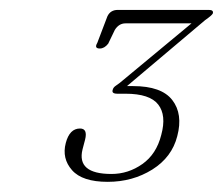

<svg xmlns="http://www.w3.org/2000/svg" viewBox="-20 -720 439 378"><path d="M329 -452Q318.5 -410.5 279.8 -386.2Q241 -362 192 -362Q142 -362 121.8 -385Q101.5 -408 109.5 -438.5Q117 -467 137.5 -467Q153 -467 147.5 -445L142.5 -426Q130.5 -377.5 199.5 -377.5Q232.5 -377.5 260.2 -397Q288 -416.5 297.5 -454.5Q308 -493 291.5 -514.2Q275 -535.5 227 -535.5H211Q199 -535.5 202 -543.5Q203 -547.5 207 -550.5Q211 -553.5 216 -557L357 -674H227Q214 -674 206 -661L193 -634Q185.5 -624.5 176.5 -624.5Q165 -624.5 171.5 -635.5L191.5 -688Q197.5 -700.5 212 -700.5H391Q401 -700.5 399 -693.5Q397 -689.5 384 -680.5L230 -550.5Q233 -550.5 236.8 -550.5Q240.5 -550.5 242 -550.5Q298 -550.5 319.2 -523Q340.5 -495.5 329 -452Z"/></svg>

Font: Fraunces 9pt Thin
Style: Italic
Weight: 100
Italic angle: -16°
Version: Version 1.000;[b76b70a41]